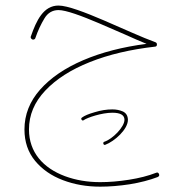

<svg xmlns="http://www.w3.org/2000/svg" viewBox="-20 -410 680 705"><path d="M194.8 -389.6C139.6 -389.6 113.8 -335 93.3 -276.4C90.8 -272 95.2 -266.6 98.6 -265.1C104 -263.2 109.4 -266.6 109.9 -270.5C119.1 -297.4 130.4 -321.3 143.1 -342.3C155.3 -362.8 172.9 -373 194.8 -373C222.2 -373 278.8 -352.1 343.3 -324.7C375 -311 406.7 -297.4 438 -283.7C468.8 -269.5 495.6 -258.3 518.1 -249C430.7 -237.8 353 -217.8 285.6 -189C218.3 -160.2 165.5 -124 127.4 -81.1C88.9 -37.6 69.8 11.2 69.8 65.4C69.8 110.8 83 149.4 108.9 180.7C134.8 211.9 168.5 235.4 210.9 251.5C253.4 267.6 298.8 275.4 348.1 275.4C381.8 275.4 418 272.5 456.5 266.6C495.1 260.3 528.8 251.5 558.6 240.2C564 237.8 565.9 234.4 564 229.5C562 223.6 558.1 222.2 552.7 224.6C523.9 235.8 491.2 244.1 453.6 250C416 255.9 380.9 258.8 348.1 258.8C301.3 258.8 257.8 251.5 218.3 236.8C138.7 207 86.4 149.4 86.4 65.4C86.4 12.2 106.4 -35.2 146 -77.1C185.5 -119.1 240.2 -154.3 310.1 -182.1C379.9 -210 459.5 -228.5 549.8 -238.8C554.2 -239.3 556.2 -241.7 556.2 -247.1C556.2 -251 554.2 -253.4 550.8 -254.9C455.1 -289.1 260.7 -389.6 194.8 -389.6ZM279.8 29.8C282.2 33.2 285.2 33.2 288.1 30.8C301.3 21.5 354 3.9 392.6 3.9C422.4 3.9 437 12.7 437 29.8C437 56.6 393.1 100.6 363.3 110.4C359.9 111.3 358.9 113.8 359.4 117.7C360.8 121.6 363.3 123 366.7 121.6C400.4 108.9 449.7 65.4 449.7 29.8C449.2 15.1 443.4 5.4 431.6 -0.5C419.4 -5.9 406.7 -8.3 392.6 -8.3C371.6 -8.3 350.1 -4.9 327.6 2C305.2 8.3 289.6 15.1 281.2 21.5C277.8 23.9 277.3 26.9 279.8 29.8Z"/></svg>

Font: Mikhak Thin
Style: Regular
Weight: 100
Designer: Amin Abedi
Version: Version 3.2